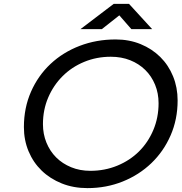

<svg xmlns="http://www.w3.org/2000/svg" viewBox="-20 -955 934 988"><path d="M565 -935H644L763 -805H656L594 -876L504 -805H394ZM103 -301Q103 -400 139.5 -483Q176 -566 240 -626Q304 -686 390 -719Q476 -752 575 -752Q645 -752 703.5 -728Q762 -704 804.5 -662Q847 -620 870.5 -562.5Q894 -505 894 -438Q894 -341 858 -258.5Q822 -176 759 -115.5Q696 -55 611.5 -21Q527 13 430 13Q358 13 298 -11Q238 -35 194.5 -77Q151 -119 127 -176.5Q103 -234 103 -301ZM201 -316Q201 -265 219 -221Q237 -177 269 -145Q301 -113 346 -94.5Q391 -76 445 -76Q519 -76 583.5 -102.5Q648 -129 695 -175.5Q742 -222 769 -286Q796 -350 796 -424Q796 -475 778 -519Q760 -563 727.5 -595Q695 -627 650 -645Q605 -663 550 -663Q477 -663 413 -636.5Q349 -610 302 -563Q255 -516 228 -453Q201 -390 201 -316Z"/></svg>

Font: Involve Medium Oblique
Style: Italic
Weight: 500
Italic angle: -10.5°
Designer: Stefan Peev
Foundry: Context Ltd.
Version: Version 1.001